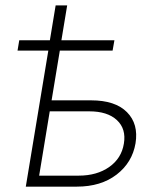

<svg xmlns="http://www.w3.org/2000/svg" viewBox="-20 -696 603 716"><path d="M45.4 -507.3 51.8 -545.9H166L187.5 -675.8H230.5L209 -545.9H406.7L399.9 -507.3H203.1L172.4 -321.8H319.8Q409.7 -321.8 453.4 -277.8Q497.1 -233.9 485.4 -161.6Q473.1 -89.8 414.8 -44.9Q356.4 0 266.6 0H76.2L160.2 -507.3ZM165.5 -280.8 126 -41H273.4Q341.3 -41 387.2 -73.2Q433.1 -105.5 441.9 -160.2Q451.2 -215.3 416 -248Q380.9 -280.8 313 -280.8Z"/></svg>

Font: Inter Extra Light
Style: Italic
Weight: 200
Italic angle: -9.39999°
Designer: Rasmus Andersson
Foundry: rsms
Version: Version 4.000;git-3c8e0fc